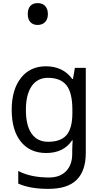

<svg xmlns="http://www.w3.org/2000/svg" viewBox="-20 -971 655 1231"><path d="M275 -546Q328 -546 370.5 -526Q413 -506 443 -465H448L460 -536H530V9Q530 124 471.5 182Q413 240 290 240Q172 240 97 206V125Q176 167 295 167Q364 167 403.5 126.5Q443 86 443 16V-5Q443 -17 444 -39.5Q445 -62 446 -71H442Q388 10 276 10Q172 10 113.5 -63Q55 -136 55 -267Q55 -395 113.5 -470.5Q172 -546 275 -546ZM287 -472Q220 -472 183 -418.5Q146 -365 146 -266Q146 -167 182.5 -114.5Q219 -62 289 -62Q370 -62 407 -105.5Q444 -149 444 -246V-267Q444 -377 406 -424.5Q368 -472 287 -472ZM221 -811Q192 -811 175 -829Q158 -847 158 -881Q158 -914 174 -932.5Q190 -951 221 -951Q253 -951 270 -932Q287 -913 287 -881Q287 -848 269 -829.5Q251 -811 221 -811Z"/></svg>

Font: Noto Sans Tifinagh Azawagh
Style: Regular
Weight: 400
Designer: JamraPatel
Foundry: JamraPatel LLC
Version: Version 2.006; ttfautohint (v1.8.4.7-5d5b)